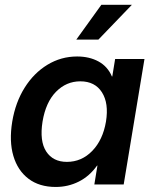

<svg xmlns="http://www.w3.org/2000/svg" viewBox="-20 -758 625 789"><path d="M209 10.3Q141.6 10.3 97.2 -23.4Q52.7 -57.1 34.9 -117.4Q17.1 -177.7 30.3 -258.3Q43.5 -337.4 81.3 -397.7Q119.1 -458 175 -491.9Q231 -525.9 296.9 -525.9Q347.2 -525.9 384.8 -505.4Q422.4 -484.9 439.9 -443.8H441.4L453.1 -515.6H573.7L488.3 0H367.7L380.4 -77.6H378.9Q347.7 -33.7 303.7 -11.7Q259.8 10.3 209 10.3ZM254.9 -92.8Q315.4 -92.8 359.1 -137.9Q402.8 -183.1 415.5 -258.3Q427.7 -333.5 398.9 -378.7Q370.1 -423.8 310.1 -423.8Q252.4 -423.8 210.2 -380.9Q168 -337.9 154.8 -258.3Q142.1 -178.2 169.9 -135.5Q197.8 -92.8 254.9 -92.8ZM293.5 -595.2 396.5 -738.3H522L384.3 -595.2Z"/></svg>

Font: Inter Display SemiBold
Style: Italic
Weight: 600
Italic angle: -9.39999°
Designer: Rasmus Andersson
Foundry: rsms
Version: Version 4.000;git-a52131595